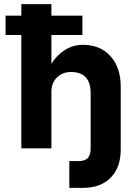

<svg xmlns="http://www.w3.org/2000/svg" viewBox="-20 -720 652 932"><path d="M420 -268Q420 -370.5 324 -370.5Q283 -370.5 256.2 -343.8Q229.5 -317 229.5 -275V0H83.5V-550H7V-644H83.5V-700H229.5V-644H380V-550H229.5V-410.5Q255.5 -452.5 295.5 -477.5Q335.5 -502.5 382.5 -502.5Q466.5 -502.5 516.2 -447.5Q566 -392.5 566 -299V6Q566 93 517.2 142.5Q468.5 192 382 192H316.5V62H360.5Q392 62 406 47.5Q420 33 420 0.5Z"/></svg>

Font: Overused Grotesk
Style: Bold
Weight: 710
Version: Version 0.004